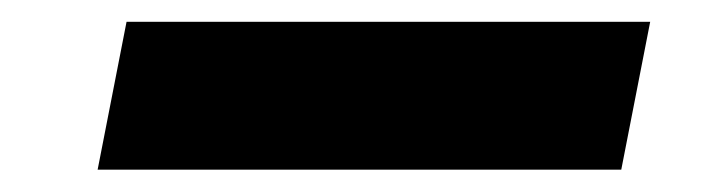

<svg xmlns="http://www.w3.org/2000/svg" viewBox="-20 -424 660 176"><path d="M69.5 -268.5H549.5L576 -404H96Z"/></svg>

Font: Monaspace Krypton ExtraBold
Style: Italic
Weight: 800
Italic angle: -11°
Designer: Riley Cran & the Lettermatic Team
Foundry: Lettermatic
Version: Version 1.101 (Monaspace Krypton)